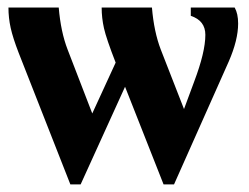

<svg xmlns="http://www.w3.org/2000/svg" viewBox="-20 -479 659 509"><path d="M286.6 -313Q261.7 -377 255.6 -404.3Q249.5 -431.6 249.5 -459H382.8Q388.2 -394.5 406.2 -347.7L467.8 -189.9L494.6 -262.2Q524.4 -340.8 524.4 -386.7Q524.4 -424.3 485.8 -437V-459H602.1Q611.3 -442.9 611.3 -416.5Q611.3 -373 586.4 -315.9L441.4 9.8H413.6L311.5 -249L193.8 9.8H166.5L29.3 -339.4Q14.2 -378.4 8.3 -405Q2.4 -431.6 2.4 -459H135.7Q141.1 -394.5 159.2 -347.7L224.6 -178.2Z"/></svg>

Font: Tinos
Style: Bold
Weight: 700
Designer: Steve Matteson
Foundry: Monotype Imaging Inc.
Version: Version 1.23